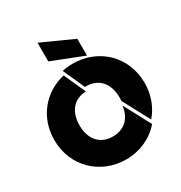

<svg xmlns="http://www.w3.org/2000/svg" viewBox="-223 -1151 1244 1317"><g transform="rotate(-30 398.5 -492.0)"><path d="M266 -843 516 -745V-878L266 -991ZM678 -145C732 -207 765 -290 765 -385C765 -597 605 -746 404 -746C375 -746 346 -743 319 -737L396 -566H404C505 -566 566 -496 566 -385C566 -375 566 -366 565 -357ZM555 -327C545 -234 486 -175 394 -175C292 -175 232 -246 232 -355C232 -463 289 -532 386 -536L309 -707C150 -671 32 -536 32 -355C32 -143 194 7 394 7C504 7 602 -38 668 -115Z"/></g></svg>

Font: Poppins STUK1
Style: Regular
Weight: 400
Designer: Jonny Pinhorn (original), Sammy Jo Hughes (modified version)
Foundry: Type Mafia
Version: Version 1.002;hotconv 1.0.109;makeotfexe 2.5.65596